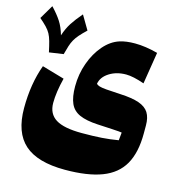

<svg xmlns="http://www.w3.org/2000/svg" viewBox="-156 -784 1077 1172"><g transform="rotate(15 382.5 -198.5)"><path d="M688.5 -359.9Q617.2 -384.8 573.2 -384.8Q511.7 -384.8 466.8 -356Q421.9 -327.1 415 -283.7Q421.4 -276.9 434.8 -272.5Q448.2 -268.1 479.5 -265.4Q510.7 -262.7 569.3 -259.8Q644.5 -256.3 688.2 -241Q731.9 -225.6 750.7 -195.3Q769.5 -165 769.5 -115.7V-64.9Q769.5 55.7 727.1 130.4Q684.6 205.1 594.2 239.5Q503.9 273.9 360.8 273.9Q187.5 273.9 105.5 201.2Q23.4 128.4 23.4 -25.9Q23.4 -179.7 68.4 -302.2L210 -261.2Q187 -169.4 187 -102.5Q187 -33.2 238.5 -1.2Q290 30.8 402.8 30.8Q477.1 30.8 529.1 27.1Q581.1 23.4 632.8 14.6L637.7 -35.2Q631.3 -36.6 618.9 -37.6Q606.4 -38.6 575.7 -40.5Q544.9 -42.5 483.4 -45.4Q410.6 -49.3 368.2 -68.1Q325.7 -86.9 307.9 -127.2Q290 -167.5 290 -234.9Q290 -312.5 315.2 -382.3Q340.3 -452.1 383.5 -502.2Q426.8 -552.2 480.5 -569.3Q520 -582 576.2 -582Q642.1 -582 720.7 -561ZM171.9 -406.2 82 -393.1Q73.2 -434.1 65.9 -460.2Q58.6 -486.3 48.6 -504.9Q38.6 -523.4 21.7 -541Q4.9 -558.6 -22.9 -582.5L29.3 -670.9Q67.4 -630.9 89.8 -596.2Q112.3 -561.5 126 -512.7Q141.1 -558.6 163.3 -593.3Q185.5 -627.9 222.7 -670.9L274.9 -582.5Q248 -557.1 231.4 -538.1Q214.8 -519 204.6 -500.7Q194.3 -482.4 187.3 -460.2Q180.2 -438 171.9 -406.2Z"/></g></svg>

Font: Pinar Black
Style: Regular
Weight: 900
Designer: Amin Abedi
Version: Version 3.000